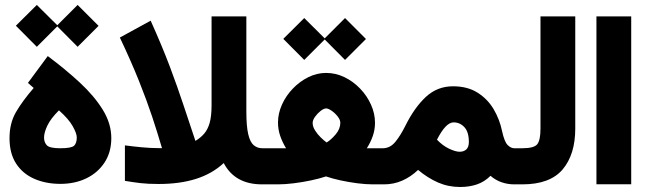

<svg xmlns="http://www.w3.org/2000/svg" viewBox="-20 -748 2624 779"><path d="M173.8 -520.5Q245.1 -467.3 303.7 -413.1Q362.3 -358.9 397 -302.7Q431.6 -246.6 431.6 -187.5Q431.6 -130.9 404.5 -89.1Q377.4 -47.4 330.8 -24.7Q284.2 -2 225.1 -2Q166 -2 119.1 -22.5Q72.3 -43 45.4 -84.2Q18.6 -125.5 18.6 -187.5Q18.6 -248 44.7 -293Q70.8 -337.9 116.7 -391.1L93.3 -411.6ZM219.2 -300.3Q185.5 -266.6 172.1 -238.3Q158.7 -210 158.7 -189.9Q158.7 -170.4 170.2 -158.4Q181.6 -146.5 224.6 -146.5Q269.5 -146.5 280.5 -156.7Q291.5 -167 291.5 -190.4Q291.5 -206.5 275.1 -235.8Q258.8 -265.1 219.2 -300.3ZM44.4 -643.6 129.4 -728 212.4 -645.5 294.9 -728 379.9 -643.1 294.9 -558.1 212.4 -641.1 129.4 -558.1Z M591.3 -664.1Q638.7 -558.6 669.7 -476.1Q700.7 -393.6 724.4 -321.8Q748 -250 772.9 -176.3Q793.9 -189 808.3 -205.6Q822.8 -222.2 830.6 -249.3Q838.4 -276.4 838.4 -321.3V-681.6H979.5V-296.4Q979.5 -235.8 987.1 -203.6Q994.6 -171.4 1009.3 -158.9Q1023.9 -146.5 1044.4 -146.5H1062V0H1043Q933.1 0 887.7 -86.4Q840.8 -43 775.1 -22.2Q709.5 -1.5 624 -1.5Q580.1 -1.5 549.3 -5.1Q518.6 -8.8 486.8 -14.2V-158.2Q519.5 -153.8 555.4 -150.4Q591.3 -147 625 -147H637.2Q619.1 -209 597.2 -275.1Q575.2 -341.3 543.9 -419.4Q512.7 -497.6 466.3 -595.7Z M1129.4 -590.3 1214.4 -674.8 1297.4 -592.3 1379.9 -674.8 1464.8 -589.8 1379.9 -504.9 1297.4 -587.9 1214.4 -504.9ZM1468.3 -146.5Q1474.1 -146.5 1479.7 -146.5Q1485.4 -146.5 1490.2 -146.5H1536.6V0H1491.7Q1464.4 0 1429.9 -4.4Q1395.5 -8.8 1361.8 -16.1Q1328.1 -23.4 1302.7 -32.2Q1276.4 -23.4 1241.9 -16.1Q1207.5 -8.8 1172.1 -4.4Q1136.7 0 1107.9 0H1042.5V-146.5H1108.9Q1117.2 -146.5 1124.8 -146.5Q1132.3 -146.5 1140.6 -146.5Q1126 -170.4 1116.9 -196.5Q1107.9 -222.7 1107.9 -251Q1107.9 -287.6 1124 -323.5Q1140.1 -359.4 1168 -388.4Q1195.8 -417.5 1230.7 -434.8Q1265.6 -452.1 1303.2 -452.1Q1341.8 -452.1 1377.2 -435.1Q1412.6 -418 1440.7 -388.9Q1468.8 -359.9 1485.1 -323.7Q1501.5 -287.6 1501.5 -250Q1501.5 -221.7 1492.4 -195.8Q1483.4 -169.9 1468.3 -146.5ZM1303.2 -308.1Q1293.9 -308.1 1281 -298.1Q1268.1 -288.1 1258.3 -274.4Q1248.5 -260.7 1248.5 -249Q1248.5 -234.4 1258.3 -218.8Q1268.1 -203.1 1281.5 -190.2Q1294.9 -177.2 1305.2 -169.9Q1323.2 -180.7 1342 -202.9Q1360.8 -225.1 1360.8 -250Q1360.8 -261.7 1350.1 -275.4Q1339.4 -289.1 1325.7 -298.6Q1312 -308.1 1303.2 -308.1Z M1676.3 -58.6Q1646.5 -30.3 1611.8 -15.1Q1577.1 0 1538.1 0H1517.1V-146.5H1535.2Q1563.5 -147.5 1584 -172.4Q1604.5 -197.3 1624.5 -237.3Q1661.6 -312 1708 -355Q1754.4 -397.9 1817.9 -397.9Q1876.5 -397.9 1917.2 -372.3Q1958 -346.7 1982.7 -305.2Q2007.3 -263.7 2017.1 -215.8Q2026.4 -172.9 2039.6 -159.7Q2052.7 -146.5 2066.4 -146.5H2079.6V0H2065.9Q2040 0 2015.1 -8.5Q1990.2 -17.1 1970.2 -34.7Q1945.8 -10.3 1915 0.2Q1884.3 10.7 1846.7 10.7Q1798.8 10.7 1757.1 -7.6Q1715.3 -25.9 1676.3 -58.6ZM1752.9 -181.2Q1776.4 -156.7 1802.5 -144.5Q1828.6 -132.3 1844.7 -132.3Q1861.8 -132.3 1872.1 -141.8Q1882.3 -151.4 1882.3 -171.9Q1882.3 -212.4 1864.3 -231.9Q1846.2 -251.5 1820.3 -251.5Q1788.6 -251.5 1752.9 -181.2Z M2060.1 0V-146.5H2099.6Q2147.5 -146.5 2160.2 -163.3Q2172.9 -180.2 2172.9 -226.1V-681.6H2314V-226.6Q2314 -121.1 2262.7 -60.5Q2211.4 0 2099.1 0Z M2399.9 -681.6H2541V-0.5H2399.9Z"/></svg>

Font: Vazir Black FD-WOL
Style: Black-FD-WOL
Weight: 900
Designer: Saber Rastikerdar
Foundry: Saber Rastikerdar
Version: Version 30.0.0